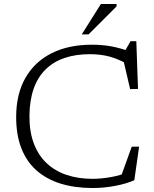

<svg xmlns="http://www.w3.org/2000/svg" viewBox="-20 -932 774 962"><path d="M444 -36Q486.5 -36 536.2 -44.8Q586 -53.5 626 -72L579 -28L640 -197H677L653 -29Q613.5 -11.5 557.8 -0.8Q502 10 444 10Q354 10 283 -12.2Q212 -34.5 162.2 -78.8Q112.5 -123 86.5 -190.5Q60.5 -258 61 -348Q61.5 -462 107.8 -542.5Q154 -623 239 -665.5Q324 -708 440 -708Q495.5 -708 542.5 -698.8Q589.5 -689.5 632.5 -673L602.5 -670L634 -725.5H663L671.5 -486.5L632 -485.5L593 -653L625.5 -607.5Q572 -637 527.8 -648.8Q483.5 -660.5 430.5 -660.5Q359 -660.5 303.2 -641.5Q247.5 -622.5 208.5 -584.2Q169.5 -546 149 -488.2Q128.5 -430.5 127.5 -352.5Q127 -272.5 149.5 -213Q172 -153.5 214.2 -114Q256.5 -74.5 314.8 -55.2Q373 -36 444 -36ZM389.5 -759.5 485.5 -912H564V-900L423.5 -759.5Z"/></svg>

Font: Newsreader 9pt Light
Style: Regular
Weight: 300
Designer: Hugues Gentile
Foundry: Production Type
Version: Version 1.003